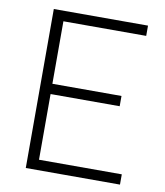

<svg xmlns="http://www.w3.org/2000/svg" viewBox="-79 -763 712 829"><g transform="rotate(10 276.5 -348.5)"><path d="M140 -652V-378H443V-333H140V-45H503V0H90V-697H503V-652Z"/></g></svg>

Font: Cairo Light
Style: Regular
Weight: 300
Designer: Mohamed Gaber, the designers of Titillium
Foundry: Kief Type Foundry
Version: Version 2.009; ttfautohint (v1.5.33-1714) -l 8 -r 50 -G 200 